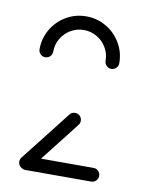

<svg xmlns="http://www.w3.org/2000/svg" viewBox="-66 -567 463 615"><g transform="rotate(10 166.0 -259.5)"><path d="M37 -22.2Q37 -31.5 43.5 -38Q50 -44.4 59.3 -44.4H272.6Q281.9 -44.4 288.3 -38Q294.8 -31.5 294.8 -22.2Q294.8 -13 288.3 -6.5Q281.9 0 272.6 0H59.3Q50 0 43.5 -6.5Q37 -13 37 -22.2ZM57 -1.1Q47.8 -1.1 41.3 -7.6Q34.8 -14.1 34.8 -23.3Q34.8 -31.1 39.6 -37L166.7 -199.3Q173.3 -207.8 184.1 -207.8Q193.3 -207.8 199.8 -201.3Q206.3 -194.8 206.3 -185.6Q206.3 -177.8 201.5 -171.9L74.4 -9.3Q68.1 -1.1 57 -1.1ZM58.5 -366.7Q49.3 -366.7 42.8 -373.1Q36.3 -379.6 36.3 -388.9Q36.3 -424.1 53.7 -453.9Q71.1 -483.7 100.9 -501.1Q130.7 -518.5 165.9 -518.5Q201.1 -518.5 230.9 -501.1Q260.7 -483.7 278.1 -453.9Q295.6 -424.1 295.6 -388.9Q295.6 -379.6 289.1 -373.1Q282.6 -366.7 273.3 -366.7Q264.1 -366.7 257.6 -373.1Q251.1 -379.6 251.1 -388.9Q251.1 -411.9 239.6 -431.5Q228.1 -451.1 208.5 -462.6Q188.9 -474.1 165.9 -474.1Q143 -474.1 123.3 -462.6Q103.7 -451.1 92.2 -431.5Q80.7 -411.9 80.7 -388.9Q80.7 -379.6 74.3 -373.1Q67.8 -366.7 58.5 -366.7Z"/></g></svg>

Font: 26F Galaxy Hebrew
Style: Regular
Weight: 400
Designer: C₂₉H₂₅N₃O₅
Version: Version 1.000